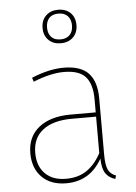

<svg xmlns="http://www.w3.org/2000/svg" viewBox="-56 -844 636 897"><g transform="rotate(-5 262.0 -395.5)"><path d="M453 -6 448 10Q417 0 402.5 -22.5Q388 -45 387 -91Q330 10 219 10Q146 10 104.5 -32Q63 -74 63 -144Q63 -222 117.5 -265Q172 -308 266 -308H384V-370Q384 -440 354 -474.5Q324 -509 252 -509Q190 -509 108 -476L102 -495Q184 -529 252 -529Q333 -529 369.5 -489.5Q406 -450 406 -372V-110Q406 -59 416.5 -37Q427 -15 453 -6ZM384 -117V-288H270Q183 -288 134.5 -251Q86 -214 86 -144Q86 -82 121.5 -46.5Q157 -11 219 -11Q277 -11 316.5 -38Q356 -65 384 -117ZM330 -723Q330 -687 308 -665.5Q286 -644 250 -644Q214 -644 192.5 -665.5Q171 -687 171 -722Q171 -758 193 -779.5Q215 -801 250 -801Q287 -801 308.5 -779.5Q330 -758 330 -723ZM192 -722Q192 -694 207 -678Q222 -662 250 -662Q278 -662 293.5 -678Q309 -694 309 -723Q309 -751 293.5 -767Q278 -783 250 -783Q222 -783 207 -767Q192 -751 192 -722Z"/></g></svg>

Font: Fira Sans Thin
Style: Regular
Weight: 100
Designer: bBox Type GmbH & Carrois Corporate GbR & Edenspiekermann AG
Foundry: bBox Type GmbH & Carrois Corporate GbR & Edenspiekermann AG
Version: Version 4.301